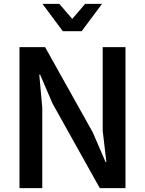

<svg xmlns="http://www.w3.org/2000/svg" viewBox="-20 -970 747 990"><path d="M80.5 0V-727H212.5L458.5 -287L524.5 -134.5H528.5L509.5 -296V-727H627V0H494.5L251 -436L187 -585H182.5L198 -415.5V0ZM304 -809 199 -950H286L352.5 -872.5L419 -950H506L401 -809Z"/></svg>

Font: Spline Sans Medium
Style: Regular
Weight: 500
Designer: Eben Sorkin, Mirko Velimirovic
Foundry: Sorkin Type
Version: Version 1.000; ttfautohint (v1.8.3)